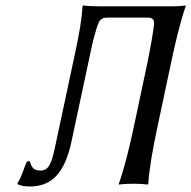

<svg xmlns="http://www.w3.org/2000/svg" viewBox="-20 -668 695 698"><path d="M369 -604H516C532 -604 535 -600 540 -591C542 -567 520 -462 517 -445L465 -200C449 -125 431 -53 412 0V3C412 3 430 0 465 0C499 0 516 3 516 3L519 0C523 -57 535 -125 551 -200L603 -445C619 -520 636 -591 655 -645V-648C655 -648 636 -645 602 -645H342C308 -645 282 -648 282 -648L280 -645C277 -596 269 -550 253 -475L180 -133C167 -71 156 -48 127 -48C98 -48 95 -63 88 -82L78 -81C65 -54 58 -21 43 -2L45 2C51 6 68 10 88 10C166 10 215 -36 240 -154L310 -482C313 -499 329 -567 341 -591C350 -600 354 -604 369 -604Z"/></svg>

Font: Libertinus Sans
Style: Italic
Weight: 400
Italic angle: -12°
Designer: Philipp H. Poll, Khaled Hosny
Foundry: Caleb Maclennan
Version: Version 7.050;RELEASE